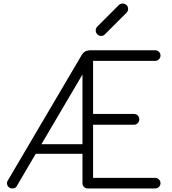

<svg xmlns="http://www.w3.org/2000/svg" viewBox="-20 -1065 972 1085"><path d="M50 0Q38 0 30 -7Q22 -14 20 -24.5Q18 -35 23 -43L441 -753Q450 -768 462 -774.5Q474 -781 494 -781H857Q869 -781 878 -772.5Q887 -764 887 -751Q887 -739 878 -730Q869 -721 857 -721H506V-421H737Q750 -421 758.5 -412.5Q767 -404 767 -391Q767 -378 758.5 -369Q750 -360 737 -360H506V-60H857Q869 -60 878 -51Q887 -42 887 -30Q887 -17 878 -8.5Q869 0 857 0H476Q463 0 454.5 -8.5Q446 -17 446 -30V-196H182L78 -19Q71 0 50 0ZM214 -250H446V-689L469 -683ZM552 -862Q539 -862 530 -871Q521 -880 521 -893Q521 -904 528 -913L651 -1036Q660 -1045 673 -1045Q686 -1045 695 -1036.5Q704 -1028 704 -1014Q704 -1009 702 -1003.5Q700 -998 695 -993L572 -870Q564 -862 552 -862Z"/></svg>

Font: ComfortaaLight
Style: Regular
Weight: 300
Designer: Johan Aakerlund
Foundry: Johan Aakerlund
Version: Version 3.104; ttfautohint (v1.8.1.43-b0c9)